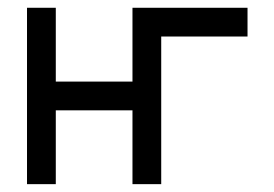

<svg xmlns="http://www.w3.org/2000/svg" viewBox="-20 -469 699 489"><path d="M390.6 0H317.4V-188H122.1V0H48.8V-449.2H122.1V-261.2H317.4V-449.2H610.4V-376H390.6Z"/></svg>

Font: Catrinity
Style: Regular
Weight: 400
Designer: Alexander Lange
Foundry: High-Logic / Made with FontCreator
Version: Version 2.090;May 20, 2024;FontCreator 15.0.0.2974 64-bit